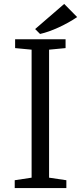

<svg xmlns="http://www.w3.org/2000/svg" viewBox="-20 -958 414 978"><path d="M307 -938 373 -871Q330 -842 279 -818.5Q228 -795 184 -785L159 -810ZM141 -53V-705L57 -713V-758H314V-713L230 -705V-53L318 -40V0H55V-40Z"/></svg>

Font: Grenzecho Serif
Style: Serif-Regular
Weight: 400
Designer: Dan Reynolds
Foundry: Dan Reynolds
Version: Version 1.001; ttfautohint (v1.1) -l 5 -r 5 -G 72 -x 0 -D la